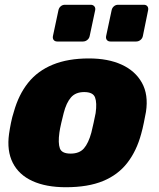

<svg xmlns="http://www.w3.org/2000/svg" viewBox="-20 -775 665 805"><path d="M256 10Q173 10 116 -16Q59 -42 33.5 -92.5Q8 -143 18 -214Q21 -235 26 -260Q31 -285 38 -306Q58 -378 98 -428Q138 -478 201.5 -504Q265 -530 353 -530Q433 -530 490 -504Q547 -478 575 -428Q603 -378 592 -306Q588 -285 583 -260Q578 -235 572 -214Q553 -143 514 -92.5Q475 -42 412 -16Q349 10 256 10ZM276 -131Q313 -131 332 -153Q351 -175 363 -219Q367 -234 372.5 -260Q378 -286 381 -301Q387 -344 378.5 -366.5Q370 -389 333 -389Q297 -389 277.5 -366.5Q258 -344 247 -301Q243 -286 237 -260Q231 -234 229 -219Q223 -175 231 -153Q239 -131 276 -131ZM443 -601Q433 -601 428 -607.5Q423 -614 425 -624L448 -732Q450 -742 457.5 -748.5Q465 -755 475 -755H583Q593 -755 598 -748.5Q603 -742 601 -732L579 -624Q577 -614 569 -607.5Q561 -601 551 -601ZM220 -601Q210 -601 205 -607.5Q200 -614 202 -624L225 -732Q227 -742 234.5 -748.5Q242 -755 252 -755H360Q370 -755 375.5 -748.5Q381 -742 379 -732L356 -624Q354 -614 346 -607.5Q338 -601 328 -601Z"/></svg>

Font: Rubik Light ExtraBold
Style: Italic
Weight: 800
Italic angle: -12°
Version: Version 2.104